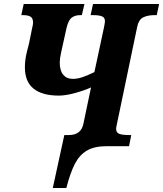

<svg xmlns="http://www.w3.org/2000/svg" viewBox="-20 -734 819 964"><path d="M303 -56H326Q388 -56 399 -114L437 -295Q404 -280 357 -267Q310 -254 275 -254Q192 -254 148.5 -289Q105 -324 105 -396Q105 -433 114.5 -471.5Q124 -510 126 -517L141 -591Q146 -611 146 -620Q146 -643 133 -650.5Q120 -658 96 -658H87L99 -714H404L391 -658H383Q356 -658 339.5 -645Q323 -632 314 -593L294 -503Q293 -498 286.5 -468.5Q280 -439 280 -421Q280 -379 297.5 -358.5Q315 -338 345 -338Q370 -338 395.5 -347Q421 -356 454 -372L502 -596Q507 -621 507 -627Q507 -646 492 -652Q477 -658 447 -658H435L447 -714H779L767 -658H755Q721 -658 698.5 -646.5Q676 -635 669 -600L568 -116Q563 -94 563 -87Q563 -68 579 -62Q595 -56 627 -56H639L628 0H515Q454 0 416.5 22Q379 44 356 88.5Q333 133 313 210H245Z"/></svg>

Font: Noto Serif NarrowExtraBold
Style: Italic
Weight: 800
Width: 4
Italic angle: -12°
Designer: Monotype Design Team
Foundry: Monotype Imaging Inc.
Version: Version 1.001